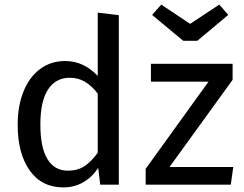

<svg xmlns="http://www.w3.org/2000/svg" viewBox="-20 -805 1062 837"><path d="M498 -739V0H417L408 -73Q382 -33 343 -10.5Q304 12 256 12Q162 12 109.5 -62Q57 -136 57 -261Q57 -342 82 -405Q107 -468 154 -503.5Q201 -539 264 -539Q345 -539 406 -474V-750ZM406 -139V-397Q380 -431 350.5 -448.5Q321 -466 284 -466Q223 -466 189.5 -415Q156 -364 156 -263Q156 -161 187 -111Q218 -61 276 -61Q318 -61 348 -80.5Q378 -100 406 -139ZM994 -457 719 -77H997L986 0H615V-69L889 -449H638V-527H994ZM975 -740 840 -627H779L643 -740L683 -785L809 -701L936 -785Z"/></svg>

Font: Fira Sans
Style: Regular
Weight: 400
Designer: bBox Type GmbH & Carrois Corporate GbR & Edenspiekermann AG
Foundry: bBox Type GmbH & Carrois Corporate GbR & Edenspiekermann AG
Version: Version 4.301